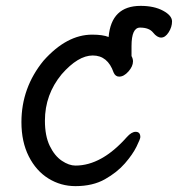

<svg xmlns="http://www.w3.org/2000/svg" viewBox="-20 -610 606 654"><path d="M237 24Q187 24 145 -2Q103 -28 78 -77.5Q53 -127 53 -194Q53 -311 128 -403Q207 -492 294 -492Q330 -492 350 -484Q359 -590 459 -590Q505 -590 535.5 -573.5Q566 -557 566 -537Q566 -518 554.5 -500Q543 -482 529 -482Q515 -482 501.5 -499Q488 -516 457 -516Q428 -516 428 -453V-419Q433 -410 433 -401Q433 -384 417.5 -366.5Q402 -349 386 -349Q373 -349 367 -363Q347 -421 296 -421Q246 -421 190 -357Q133 -288 133 -199Q133 -147 149.5 -113Q166 -79 190.5 -62.5Q215 -46 237 -46Q326 -46 412 -143Q428 -161 442 -161Q458 -161 458 -143Q458 -137 445 -110.5Q432 -84 405.5 -53.5Q379 -23 337.5 0.5Q296 24 237 24Z"/></svg>

Font: LXGW WenKai Mono Medium
Style: Regular
Weight: 500
Monospace: yes
Designer: LXGW / Fontworks Inc.
Foundry: LXGW / Fontworks Inc.
Version: Version 1.520; June 14, 2025